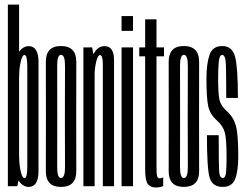

<svg xmlns="http://www.w3.org/2000/svg" viewBox="-20 -805 1066 830"><path d="M14 0H55L62.5 -39.5V-785H14ZM104 3Q146.5 3 146.5 -66.8Q146.5 -136.5 146.5 -301Q146.5 -466.5 146.5 -536Q146.5 -605.5 104 -605.5Q78 -605.5 59.2 -576.2Q40.5 -547 40.5 -504.5L63 -479Q63 -510.5 69.8 -539Q76.5 -567.5 85.5 -567.5Q98 -567.5 98 -518.2Q98 -469 98 -301Q98 -133 98 -84Q98 -35 85.5 -35Q76.5 -35 69.8 -63.5Q63 -92 63 -125L40.5 -97.5Q40.5 -55 59.2 -26Q78 3 104 3Z M243.5 3Q310 3 309.8 -65Q309.5 -133 309.5 -300.5Q309.5 -469 309.8 -537.5Q310 -606 243.5 -606Q178 -606 178.2 -537.5Q178.5 -469 178.5 -300.5Q178.5 -133 178.2 -65Q178 3 243.5 3ZM243.5 -35.5Q227 -35.5 227.2 -84Q227.5 -132.5 227.5 -300.5Q227.5 -469 227.2 -518.5Q227 -568 243.5 -568Q261.5 -568 261 -518.5Q260.5 -469 260.5 -300.5Q260.5 -132.5 261 -84Q261.5 -35.5 243.5 -35.5Z M340.5 0H389V-541.5L378.5 -600H340.5ZM424.5 0H473V-390Q473 -484 473 -544.8Q473 -605.5 432 -605.5Q402 -605.5 384.5 -571.5Q367 -537.5 367 -493.5L389 -480.5Q389 -510.5 396 -538.8Q403 -567 412 -567Q424.5 -567 424.5 -527.5Q424.5 -488 424.5 -397Z M505.5 0H555V-600H505.5ZM505.5 -735.5V-671.5H555V-735.5Z M653.5 5.5Q670 5.5 685.5 -0.5V-38.5Q678.5 -34 670.5 -34Q662.5 -34 659.5 -42.5Q656.5 -51 656.5 -86.5V-561.5H689V-600H656.5V-721.5H607.5V-600H582V-561.5H607.5V-73Q607.5 -24.5 619 -9.5Q630.5 5.5 653.5 5.5Z M774.5 3Q841 3 840.8 -65Q840.5 -133 840.5 -300.5Q840.5 -469 840.8 -537.5Q841 -606 774.5 -606Q709 -606 709.2 -537.5Q709.5 -469 709.5 -300.5Q709.5 -133 709.2 -65Q709 3 774.5 3ZM774.5 -35.5Q758 -35.5 758.2 -84Q758.5 -132.5 758.5 -300.5Q758.5 -469 758.2 -518.5Q758 -568 774.5 -568Q792.5 -568 792 -518.5Q791.5 -469 791.5 -300.5Q791.5 -132.5 792 -84Q792.5 -35.5 774.5 -35.5Z M943.5 3Q983 3 996.5 -31Q1010 -65 1010 -129Q1010 -225.5 999.5 -262.2Q989 -299 961 -324Q935 -347.5 929 -372.5Q923 -397.5 923 -465Q923 -512 926 -539.8Q929 -567.5 940.5 -567.5Q955 -567.5 956.5 -525.8Q958 -484 958 -381.5H1008.5Q1008.5 -514 996.2 -560Q984 -606 940.5 -606Q899 -606 885.8 -567.8Q872.5 -529.5 872.5 -464.5Q872.5 -380 880.2 -345.2Q888 -310.5 918.5 -283.5Q944 -260.5 951.8 -232.5Q959.5 -204.5 959.5 -124.5Q959.5 -84.5 957.2 -60Q955 -35.5 943 -35.5Q928.5 -35.5 927 -68.8Q925.5 -102 925.5 -220.5H874.5Q874.5 -73.5 886.8 -35.2Q899 3 943.5 3Z"/></svg>

Font: Anybody UltraCondensed Light
Style: Regular
Weight: 300
Width: 1
Version: Version 1.113;gftools[0.9.25]